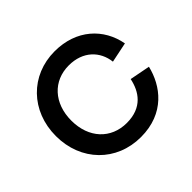

<svg xmlns="http://www.w3.org/2000/svg" viewBox="-131 -661 826 826"><g transform="rotate(-45 282.0 -248.0)"><path d="M38 -248C38 -96 146 14 294 14C439 14 510 -83 532 -176L439 -194C426 -131 388 -72 294 -72C198 -72 132 -142 132 -248C132 -354 198 -424 292 -424C379 -424 430 -370 438 -301L530 -320C510 -429 424 -510 292 -510C146 -510 38 -400 38 -248Z"/></g></svg>

Font: Space Text Medium
Style: Regular
Weight: 500
Designer: Florian Karsten (Space Text), Colophon Foundry (Space Mono)
Foundry: Florian Karsten
Version: Version 1.003;PS 001.003;hotconv 1.0.88;makeotf.lib2.5.64775